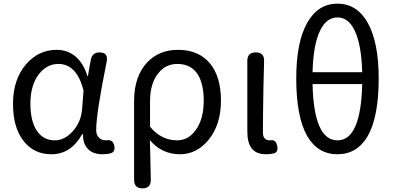

<svg xmlns="http://www.w3.org/2000/svg" viewBox="-20 -829 2153 1048"><path d="M261 13Q166 13 110 -58Q51 -131 51 -262Q51 -396 123 -479Q191 -557 289 -557Q345 -557 387 -525Q435 -487 457 -414H460L471 -478L476 -504Q484 -543 523 -543Q573 -543 562 -491Q505 -210 505 -119Q505 -92 521 -77Q535 -63 559 -63Q560 -63 561 -63Q596 -70 604 -33Q610 -1 586 7Q567 13 540 13Q489 13 462 -14Q432 -42 433 -97H429Q367 13 261 13ZM279 -63Q333 -63 377.5 -113Q422 -163 428 -232L432 -283L436 -335Q399 -480 299 -480Q236 -480 193 -425Q146 -365 146 -263Q146 -168 181 -115.5Q216 -63 279 -63Z M758 199Q712 199 712 153V-39V-278Q712 -412 783 -488Q848 -557 952 -557Q1064 -557 1126 -483Q1186 -410 1186 -280Q1186 -147 1117 -64Q1053 13 962 13Q864 13 798 -64Q799 -40 800 3Q802 99 803 150Q805 199 758 199ZM946 -63Q1009 -63 1049 -120Q1092 -180 1092 -279Q1092 -373 1058 -425Q1021 -480 948 -480Q884 -480 844 -429Q799 -374 799 -276V-206V-137Q861 -63 946 -63Z M1433 13Q1378 13 1353 -20Q1330 -50 1330 -113V-328V-497Q1330 -543 1376 -543Q1423 -543 1421.5 -496Q1420 -449 1418 -355Q1415 -182 1415 -106Q1415 -63 1453 -63Q1454 -63 1455 -63Q1486 -69 1493 -33Q1500 0 1476 8Q1456 13 1433 13Z M1822 13Q1715 13 1657 -86Q1597 -191 1597 -401Q1597 -599 1657 -705Q1716 -809 1822 -809Q1928 -809 1987 -705Q2047 -598 2047 -401Q2047 -191 1987 -86Q1929 13 1822 13ZM1822 -63Q1950 -63 1957 -370H1821H1686Q1693 -63 1822 -63ZM1686 -435H1821H1957Q1953 -587 1915 -664Q1881 -734 1822 -734Q1763 -734 1728 -664Q1690 -588 1686 -435Z"/></svg>

Font: GenSenRounded TW R
Style: Regular
Weight: 400
Version: Version 1.501;PS 1;hotconv 16.6.51;makeotf.lib2.5.65220